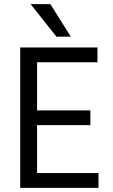

<svg xmlns="http://www.w3.org/2000/svg" viewBox="-20 -902 541 922"><path d="M320 -726H251L127 -882H222ZM453 0H77V-674H448V-603H158V-372H414V-301H158V-71H453Z"/></svg>

Font: Hind Madurai
Style: Regular
Weight: 400
Designer: Jyotish Sonowal
Foundry: Indian Type Foundry
Version: Version 0.702;PS 1.0;hotconv 1.0.81;makeotf.lib2.5.63406